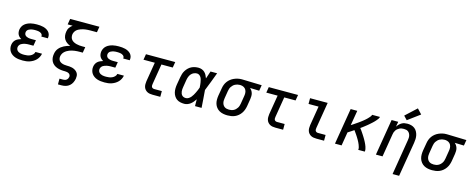

<svg xmlns="http://www.w3.org/2000/svg" viewBox="-40 -1649 6693 2718"><g transform="rotate(15 3306.5 -290.5)"><path d="M253 8Q225 8 197.5 5Q170 2 144.5 -6.5Q119 -15 97.5 -30Q76 -45 61.5 -66.5Q47 -88 41.5 -115.5Q36 -143 41 -170Q44 -190 54 -209.5Q64 -229 80.5 -243Q97 -257 117 -265.5Q137 -274 157 -280Q140 -289 126.5 -302Q113 -315 105 -331.5Q97 -348 95 -367.5Q93 -387 96 -407Q100 -429 111.5 -450.5Q123 -472 141.5 -487.5Q160 -503 182 -513Q204 -523 226.5 -528.5Q249 -534 272 -536Q295 -538 317 -538Q342 -538 366 -536Q390 -534 413 -528Q436 -522 456.5 -511Q477 -500 492.5 -483.5Q508 -467 515 -444Q522 -421 518 -397Q518 -395 517.5 -393Q517 -391 517 -388H421Q421 -389 421.5 -390Q422 -391 422 -392Q424 -404 419 -414.5Q414 -425 405.5 -432Q397 -439 386.5 -443.5Q376 -448 364.5 -450Q353 -452 341 -453Q329 -454 317 -454Q305 -454 292.5 -453.5Q280 -453 267.5 -450.5Q255 -448 243 -444Q231 -440 219.5 -433.5Q208 -427 200.5 -416Q193 -405 191 -392Q189 -380 192 -367.5Q195 -355 203 -346Q211 -337 222.5 -331.5Q234 -326 246 -323Q258 -320 270.5 -319Q283 -318 296 -318H361L347 -234H282Q268 -234 253.5 -233Q239 -232 225 -229Q211 -226 196 -221Q181 -216 168.5 -208Q156 -200 147 -186.5Q138 -173 136 -159Q134 -145 137.5 -131.5Q141 -118 150 -108Q159 -98 171 -91.5Q183 -85 196.5 -81.5Q210 -78 224.5 -77Q239 -76 253 -76Q275 -76 296.5 -79Q318 -82 339 -91Q360 -100 377 -117Q394 -134 398 -156H494Q489 -130 477 -106Q465 -82 446 -62.5Q427 -43 403.5 -29Q380 -15 355 -6.5Q330 2 304 5Q278 8 253 8Z M824 205V121H879Q892 121 904.5 117.5Q917 114 927.5 105.5Q938 97 944 85Q950 73 952 61Q954 46 947.5 33Q941 20 929 13Q917 6 902.5 3Q888 0 873 0Q858 0 843 -0.5Q828 -1 813.5 -3Q799 -5 784.5 -8Q770 -11 756.5 -16Q743 -21 730.5 -27.5Q718 -34 707.5 -42.5Q697 -51 687.5 -61.5Q678 -72 671.5 -84.5Q665 -97 660.5 -110.5Q656 -124 654.5 -138.5Q653 -153 653.5 -168Q654 -183 657 -198Q660 -219 668.5 -240Q677 -261 692 -279Q707 -297 725.5 -311Q744 -325 764.5 -335.5Q785 -346 806.5 -353.5Q828 -361 850 -366Q823 -377 800 -393.5Q777 -410 762 -433.5Q747 -457 743 -486.5Q739 -516 744 -546Q746 -561 751 -576Q756 -591 765 -604.5Q774 -618 785.5 -630Q797 -642 810 -651H737L751 -735H1180L1166 -651H1069Q1052 -651 1035 -650Q1018 -649 1001 -647Q984 -645 967 -641Q950 -637 933 -631Q916 -625 900 -616.5Q884 -608 871 -595.5Q858 -583 849.5 -566.5Q841 -550 838 -533Q835 -511 840 -490Q845 -469 858.5 -453.5Q872 -438 891 -428.5Q910 -419 931 -413.5Q952 -408 974 -406Q996 -404 1018 -404H1061L1047 -320H1004Q985 -320 966.5 -319Q948 -318 929 -315.5Q910 -313 891 -308.5Q872 -304 854 -297Q836 -290 818.5 -279.5Q801 -269 786.5 -255Q772 -241 763 -223Q754 -205 751 -186Q748 -167 753 -148Q758 -129 770.5 -116.5Q783 -104 800.5 -97Q818 -90 837 -87Q856 -84 876 -84Q896 -84 915.5 -82.5Q935 -81 953.5 -76.5Q972 -72 988.5 -63.5Q1005 -55 1018.5 -43Q1032 -31 1040.5 -14.5Q1049 2 1050 21.5Q1051 41 1048 61Q1043 90 1029.5 118.5Q1016 147 992 167.5Q968 188 938.5 196.5Q909 205 879 205Z M1453 8Q1425 8 1397.5 5Q1370 2 1344.5 -6.5Q1319 -15 1297.5 -30Q1276 -45 1261.5 -66.5Q1247 -88 1241.5 -115.5Q1236 -143 1241 -170Q1244 -190 1254 -209.5Q1264 -229 1280.5 -243Q1297 -257 1317 -265.5Q1337 -274 1357 -280Q1340 -289 1326.5 -302Q1313 -315 1305 -331.5Q1297 -348 1295 -367.5Q1293 -387 1296 -407Q1300 -429 1311.5 -450.5Q1323 -472 1341.5 -487.5Q1360 -503 1382 -513Q1404 -523 1426.5 -528.5Q1449 -534 1472 -536Q1495 -538 1517 -538Q1542 -538 1566 -536Q1590 -534 1613 -528Q1636 -522 1656.5 -511Q1677 -500 1692.5 -483.5Q1708 -467 1715 -444Q1722 -421 1718 -397Q1718 -395 1717.5 -393Q1717 -391 1717 -388H1621Q1621 -389 1621.5 -390Q1622 -391 1622 -392Q1624 -404 1619 -414.5Q1614 -425 1605.5 -432Q1597 -439 1586.5 -443.5Q1576 -448 1564.5 -450Q1553 -452 1541 -453Q1529 -454 1517 -454Q1505 -454 1492.5 -453.5Q1480 -453 1467.5 -450.5Q1455 -448 1443 -444Q1431 -440 1419.5 -433.5Q1408 -427 1400.5 -416Q1393 -405 1391 -392Q1389 -380 1392 -367.5Q1395 -355 1403 -346Q1411 -337 1422.5 -331.5Q1434 -326 1446 -323Q1458 -320 1470.5 -319Q1483 -318 1496 -318H1561L1547 -234H1482Q1468 -234 1453.5 -233Q1439 -232 1425 -229Q1411 -226 1396 -221Q1381 -216 1368.5 -208Q1356 -200 1347 -186.5Q1338 -173 1336 -159Q1334 -145 1337.5 -131.5Q1341 -118 1350 -108Q1359 -98 1371 -91.5Q1383 -85 1396.5 -81.5Q1410 -78 1424.5 -77Q1439 -76 1453 -76Q1475 -76 1496.5 -79Q1518 -82 1539 -91Q1560 -100 1577 -117Q1594 -134 1598 -156H1694Q1689 -130 1677 -106Q1665 -82 1646 -62.5Q1627 -43 1603.5 -29Q1580 -15 1555 -6.5Q1530 2 1504 5Q1478 8 1453 8Z M2157 0Q2135 0 2114 -3.5Q2093 -7 2075.5 -16.5Q2058 -26 2044.5 -42Q2031 -58 2025 -77.5Q2019 -97 2019 -118.5Q2019 -140 2022 -162L2069 -446H1903L1917 -530H2346L2332 -446H2166L2117 -148Q2115 -136 2115 -124.5Q2115 -113 2120 -103.5Q2125 -94 2135.5 -89Q2146 -84 2157 -84H2269V0Z M2621 8Q2591 8 2562 1.5Q2533 -5 2510.5 -21Q2488 -37 2473 -61.5Q2458 -86 2451.5 -113.5Q2445 -141 2445.5 -171Q2446 -201 2451 -231L2470 -341Q2474 -367 2482 -392Q2490 -417 2504.5 -440.5Q2519 -464 2539 -483.5Q2559 -503 2583.5 -515.5Q2608 -528 2634 -533Q2660 -538 2686 -538Q2712 -538 2736 -529Q2760 -520 2777.5 -503Q2795 -486 2806.5 -464Q2818 -442 2826 -419Q2835 -446 2844.5 -474Q2854 -502 2863 -530H2960Q2934 -462 2908.5 -393Q2883 -324 2855 -257Q2861 -193 2865 -128.5Q2869 -64 2874 0H2778Q2777 -25 2777 -50Q2777 -75 2777 -100Q2763 -79 2747 -59.5Q2731 -40 2711 -24.5Q2691 -9 2667.5 -0.5Q2644 8 2621 8ZM2621 -76Q2642 -76 2661 -87.5Q2680 -99 2694.5 -116Q2709 -133 2720 -152Q2731 -171 2740.5 -190.5Q2750 -210 2758.5 -230Q2767 -250 2774 -270Q2773 -289 2771.5 -308Q2770 -327 2766.5 -345.5Q2763 -364 2758.5 -382.5Q2754 -401 2745 -416.5Q2736 -432 2720.5 -443Q2705 -454 2686 -454Q2663 -454 2640 -444Q2617 -434 2601 -415Q2585 -396 2576.5 -373Q2568 -350 2564 -327L2546 -217Q2543 -201 2542 -185Q2541 -169 2542.5 -153.5Q2544 -138 2549.5 -123.5Q2555 -109 2565 -98Q2575 -87 2590 -81.5Q2605 -76 2621 -76Z M3253 8Q3222 8 3191.5 2Q3161 -4 3135 -18.5Q3109 -33 3090.5 -56.5Q3072 -80 3063 -108.5Q3054 -137 3054 -168.5Q3054 -200 3059 -231L3078 -341Q3082 -368 3092 -394.5Q3102 -421 3119 -444Q3136 -467 3159 -485Q3182 -503 3208.5 -514.5Q3235 -526 3262 -532Q3289 -538 3316 -538Q3320 -538 3324.5 -538Q3329 -538 3333 -538L3613 -530L3599 -446L3464 -450Q3479 -437 3490 -420Q3501 -403 3506.5 -383.5Q3512 -364 3511.5 -342Q3511 -320 3508 -299L3490 -189Q3485 -162 3475.5 -135.5Q3466 -109 3449.5 -85Q3433 -61 3410.5 -42Q3388 -23 3361.5 -11.5Q3335 0 3307.5 4Q3280 8 3253 8ZM3254 -76Q3271 -76 3288 -79Q3305 -82 3321 -90Q3337 -98 3350 -110.5Q3363 -123 3372.5 -138Q3382 -153 3387 -169.5Q3392 -186 3395 -203L3413 -313Q3418 -337 3417 -362Q3416 -387 3405 -408Q3394 -429 3373.5 -440.5Q3353 -452 3328 -454H3319Q3317 -454 3314.5 -454Q3312 -454 3310 -454Q3294 -454 3277.5 -450Q3261 -446 3245.5 -438Q3230 -430 3217 -417.5Q3204 -405 3194.5 -390.5Q3185 -376 3180 -360Q3175 -344 3172 -327L3154 -217Q3151 -200 3150.5 -182Q3150 -164 3154 -147.5Q3158 -131 3167 -117Q3176 -103 3189.5 -93.5Q3203 -84 3220 -80Q3237 -76 3254 -76Z M3957 0Q3935 0 3914 -3.5Q3893 -7 3875.5 -16.5Q3858 -26 3844.5 -42Q3831 -58 3825 -77.5Q3819 -97 3819 -118.5Q3819 -140 3822 -162L3869 -446H3703L3717 -530H4146L4132 -446H3966L3917 -148Q3915 -136 3915 -124.5Q3915 -113 3920 -103.5Q3925 -94 3935.5 -89Q3946 -84 3957 -84H4069V0Z M4557 0Q4535 0 4514 -3.5Q4493 -7 4475.5 -16.5Q4458 -26 4444.5 -42Q4431 -58 4425 -77.5Q4419 -97 4419 -118.5Q4419 -140 4422 -162L4469 -446H4322V-530H4580L4517 -148Q4515 -136 4515 -124.5Q4515 -113 4520 -103.5Q4525 -94 4535.5 -89Q4546 -84 4557 -84H4669V0Z M4829 0 4917 -530H5014L4977 -311Q4989 -318 5001 -326Q5013 -334 5024.5 -342Q5036 -350 5048 -358Q5060 -366 5071.5 -374Q5083 -382 5094.5 -390.5Q5106 -399 5117 -407.5Q5128 -416 5139 -425Q5150 -434 5161 -443.5Q5172 -453 5182 -463Q5192 -473 5201.5 -483.5Q5211 -494 5220 -505.5Q5229 -517 5231 -530H5346Q5346 -530 5346 -530Q5346 -530 5346 -530Q5346 -530 5346 -530Q5346 -530 5346 -530Q5344 -515 5334.5 -501.5Q5325 -488 5314.5 -475.5Q5304 -463 5293 -451.5Q5282 -440 5270 -429Q5258 -418 5245.5 -407Q5233 -396 5221 -385.5Q5209 -375 5196 -365Q5183 -355 5170.5 -345Q5158 -335 5145 -325.5Q5132 -316 5118 -306Q5129 -293 5138.5 -279Q5148 -265 5158 -250.5Q5168 -236 5177 -222Q5186 -208 5195 -193.5Q5204 -179 5212.5 -164Q5221 -149 5229 -133.5Q5237 -118 5244 -102.5Q5251 -87 5256.5 -70.5Q5262 -54 5265.5 -36Q5269 -18 5266 0H5170Q5173 -19 5168 -37Q5163 -55 5156.5 -72Q5150 -89 5142 -105Q5134 -121 5125 -136.5Q5116 -152 5106.5 -167.5Q5097 -183 5087 -197.5Q5077 -212 5067 -226.5Q5057 -241 5046 -256Q5024 -241 5002.5 -227Q4981 -213 4959 -199L4926 0Z M5728 205 5813 -313Q5816 -330 5817 -347.5Q5818 -365 5814.5 -381Q5811 -397 5803 -411.5Q5795 -426 5782.5 -436Q5770 -446 5753.5 -450Q5737 -454 5719 -454Q5703 -454 5687 -451.5Q5671 -449 5656 -442Q5641 -435 5627.5 -424Q5614 -413 5604.5 -399Q5595 -385 5589.5 -369.5Q5584 -354 5582 -338L5526 0H5429L5517 -530H5614L5601 -455Q5613 -474 5629 -490.5Q5645 -507 5664.5 -518.5Q5684 -530 5706 -534Q5728 -538 5749 -538Q5778 -538 5805.5 -530.5Q5833 -523 5854.5 -506.5Q5876 -490 5889.5 -465.5Q5903 -441 5909 -414Q5915 -387 5914 -357.5Q5913 -328 5908 -299L5824 205ZM5724 -583 5673 -637 5834 -786 5901 -714Z M6253 8Q6222 8 6191.5 2Q6161 -4 6135 -18.5Q6109 -33 6090.5 -56.5Q6072 -80 6063 -108.5Q6054 -137 6054 -168.5Q6054 -200 6059 -231L6078 -341Q6082 -368 6092 -394.5Q6102 -421 6119 -444Q6136 -467 6159 -485Q6182 -503 6208.5 -514.5Q6235 -526 6262 -532Q6289 -538 6316 -538Q6320 -538 6324.5 -538Q6329 -538 6333 -538L6613 -530L6599 -446L6464 -450Q6479 -437 6490 -420Q6501 -403 6506.5 -383.5Q6512 -364 6511.5 -342Q6511 -320 6508 -299L6490 -189Q6485 -162 6475.5 -135.5Q6466 -109 6449.5 -85Q6433 -61 6410.5 -42Q6388 -23 6361.5 -11.5Q6335 0 6307.5 4Q6280 8 6253 8ZM6254 -76Q6271 -76 6288 -79Q6305 -82 6321 -90Q6337 -98 6350 -110.5Q6363 -123 6372.5 -138Q6382 -153 6387 -169.5Q6392 -186 6395 -203L6413 -313Q6418 -337 6417 -362Q6416 -387 6405 -408Q6394 -429 6373.5 -440.5Q6353 -452 6328 -454H6319Q6317 -454 6314.5 -454Q6312 -454 6310 -454Q6294 -454 6277.5 -450Q6261 -446 6245.5 -438Q6230 -430 6217 -417.5Q6204 -405 6194.5 -390.5Q6185 -376 6180 -360Q6175 -344 6172 -327L6154 -217Q6151 -200 6150.5 -182Q6150 -164 6154 -147.5Q6158 -131 6167 -117Q6176 -103 6189.5 -93.5Q6203 -84 6220 -80Q6237 -76 6254 -76Z"/></g></svg>

Font: Iosevka Curly MdExObl
Style: Regular
Weight: 500
Width: 7
Italic angle: -9°
Monospace: yes
Designer: Belleve Invis
Foundry: Belleve Invis
Version: Version 11.1.0; ttfautohint (v1.8.3)